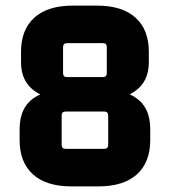

<svg xmlns="http://www.w3.org/2000/svg" viewBox="-20 -660 606 685"><path d="M331 5H235Q145 5 97.5 -38Q50 -81 50 -160V-200Q50 -275 100 -310Q150 -345 250 -345V-298Q160 -298 107.5 -332.5Q55 -367 55 -438V-475Q55 -554 102.5 -597Q150 -640 240 -640H326Q416 -640 463.5 -597Q511 -554 511 -475V-438Q511 -367 458.5 -332.5Q406 -298 316 -298V-345Q417 -345 466.5 -310Q516 -275 516 -200V-160Q516 -81 468.5 -38Q421 5 331 5ZM200 -143Q200 -129 214 -129H352Q366 -129 366 -143V-248Q366 -262 352 -262H214Q200 -262 200 -248ZM205 -399Q205 -385 219 -385H347Q361 -385 361 -399V-492Q361 -506 347 -506H219Q205 -506 205 -492Z"/></svg>

Font: Gemunu Libre ExtraLight ExtraBold
Style: Regular
Weight: 800
Version: Version 1.100